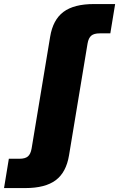

<svg xmlns="http://www.w3.org/2000/svg" viewBox="-161 -748 602 972"><path d="M-33.2 204.1H-140.6L-116.2 55.7H-62.5Q-33.7 55.7 -19.8 43.9Q-5.9 32.2 -1 3.9L92.8 -561.5Q106.9 -647.9 160.2 -687.7Q213.4 -727.5 314.5 -727.5H421.9L397.5 -579.1H343.8Q314.9 -579.1 301 -567.4Q287.1 -555.7 282.2 -527.3L188.5 38.1Q174.3 124.5 121.1 164.3Q67.9 204.1 -33.2 204.1Z"/></svg>

Font: Inter Display Black
Style: Italic
Weight: 900
Italic angle: -9.39999°
Designer: Rasmus Andersson
Foundry: rsms
Version: Version 4.000;git-a52131595